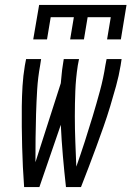

<svg xmlns="http://www.w3.org/2000/svg" viewBox="-20 -760 540 780"><path d="M115 -600 139 -740H494L471 -600H415L430 -690H336L321 -600H265L280 -690H186L171 -600ZM78 0Q75 -41 73 -81.5Q71 -122 70 -163Q69 -204 68.5 -245Q68 -286 68.5 -327.5Q69 -369 71.5 -410.5Q74 -452 81 -494L86 -520H147L143 -494Q134 -445 131 -395.5Q128 -346 126.5 -297Q125 -248 124.5 -199Q124 -150 124 -101L227 -422Q229 -440 230.5 -458Q232 -476 235 -494L239 -520H301L296 -494Q288 -442 286 -390.5Q284 -339 284 -287.5Q284 -236 286 -185Q288 -134 290 -83Q308 -134 324.5 -185Q341 -236 356.5 -287.5Q372 -339 386 -390.5Q400 -442 408 -494L413 -520H474L470 -494Q463 -452 451.5 -410.5Q440 -369 427.5 -327.5Q415 -286 400.5 -245Q386 -204 371 -163Q356 -122 340.5 -81.5Q325 -41 309 0H248Q241 -63 235.5 -126Q230 -189 227 -253L140 0Z"/></svg>

Font: Iosevka SS04 Light Oblique
Style: Regular
Weight: 300
Italic angle: -9°
Monospace: yes
Designer: Belleve Invis
Foundry: Belleve Invis
Version: Version 19.0.0; ttfautohint (v1.8.4)